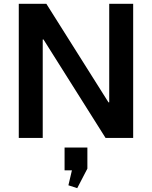

<svg xmlns="http://www.w3.org/2000/svg" viewBox="-20 -720 793 1002"><path d="M675 -700V0H531L207 -514H203V0H78V-700H222L546 -186H550V-700ZM436 50V160L383 262L337 247L371 102L420 169H317V50Z"/></svg>

Font: Pathway Extreme 28pt SemiBold
Style: Regular
Weight: 600
Designer: Eduardo Rodriguez Tunni
Foundry: Eduardo Rodriguez Tunni
Version: Version 1.001;gftools[0.9.26]